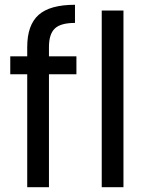

<svg xmlns="http://www.w3.org/2000/svg" viewBox="-20 -784 614 804"><path d="M300 -473H185V0H94V-473H23V-548H94V-587Q94 -679 141.5 -721.5Q189 -764 294 -764V-688Q234 -688 209.5 -664.5Q185 -641 185 -587V-548H300ZM497 -740V0H406V-740Z"/></svg>

Font: Fz Poppins
Style: Regular
Weight: 400
Designer: Ninad Kale (Devanagari), Jonny Pinhorn (Latin)
Foundry: Indian Type Foundry
Version: Vit hóa bi Vntype.Com & FontZin.Com